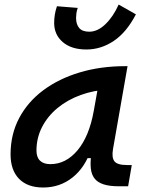

<svg xmlns="http://www.w3.org/2000/svg" viewBox="-20 -813 626 843"><path d="M169.4 10.3Q101.1 10.3 63.7 -27.8Q26.4 -65.9 26.4 -135.3Q26.4 -223.1 64.2 -294.7Q102.1 -366.2 170.4 -417Q238.8 -467.8 330.3 -495.1Q421.9 -522.5 529.3 -522.5H540L476.1 -158.2Q469.7 -120.6 482.7 -104.5Q495.6 -88.4 537.6 -88.4H558.6L542.5 4.9H502.4Q460 4.9 433.8 -3.9Q407.7 -12.7 394.8 -29.8Q381.8 -46.9 378.9 -72.3Q376 -97.7 380.4 -131.3L409.7 -118.7H353L380.4 -158.2Q354 -78.1 298.6 -33.9Q243.2 10.3 169.4 10.3ZM201.2 -92.3Q269.5 -92.3 320.6 -153.3Q371.6 -214.4 391.6 -325.7L417 -467.3L458.5 -419.9Q392.1 -417 334 -395.8Q275.9 -374.5 232.4 -338.6Q189 -302.7 164.6 -255.1Q140.1 -207.5 140.1 -151.9Q140.1 -122.6 155.8 -107.4Q171.4 -92.3 201.2 -92.3ZM359.4 -595.7Q293.5 -595.7 255.6 -628.2Q217.8 -660.6 217.8 -712.4Q217.8 -730.5 220.7 -748.5Q223.6 -766.6 230 -785.6L321.3 -778.3Q316.9 -765.6 315.4 -754.4Q314 -743.2 314 -734.4Q314 -706.5 327.6 -690.2Q341.3 -673.8 372.1 -673.8Q408.7 -673.8 443.1 -707Q477.5 -740.2 501 -793L576.7 -750Q535.6 -670.9 479.5 -633.3Q423.3 -595.7 359.4 -595.7Z"/></svg>

Font: Cascadia Mono Medium
Style: Italic
Weight: 500
Italic angle: -10°
Monospace: yes
Designer: Aaron Bell
Foundry: Saja Typeworks
Version: Version 2407.024